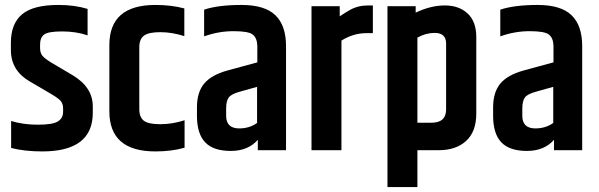

<svg xmlns="http://www.w3.org/2000/svg" viewBox="-20 -607 2422 776"><path d="M24 -434Q24 -511 69 -549Q114 -587 216 -587Q282 -587 334 -571V-464Q288 -480 231.5 -480Q175 -480 158.5 -467.5Q142 -455 142 -427V-413Q142 -393 151.5 -381.5Q161 -370 189 -353L272 -304Q355 -255 355 -177V-151Q355 5 151 5Q79 5 25 -9V-118Q74 -103 133 -103Q192 -103 213.5 -116Q235 -129 235 -155V-169Q235 -189 223.5 -201Q212 -213 175 -234L100 -278Q24 -322 24 -405Z M422 -425Q422 -587 608 -587Q672 -587 725 -573V-461Q675 -477 628 -477Q581 -477 562 -463Q543 -449 543 -416V-166Q543 -133 561.5 -119Q580 -105 628 -105Q676 -105 726 -121V-10Q674 5 608 5Q422 5 422 -157Z M894 -168V-139Q894 -88 947 -88Q988 -88 1019 -110V-256L948 -236Q915 -227 904.5 -213Q894 -199 894 -168ZM805 -568Q862 -587 956 -587Q1050 -587 1093 -545.5Q1136 -504 1136 -421V0H1022V-42Q983 3 912.5 3Q842 3 809 -32Q776 -67 776 -139V-173Q776 -234 805 -269Q834 -304 899 -322L1020 -355V-422Q1019 -453 1002 -467Q985 -481 924 -481Q863 -481 805 -460Z M1467 -585H1487V-473H1460Q1408 -473 1360 -443V0H1239V-582H1353V-541Q1382 -560 1393 -566Q1426 -585 1467 -585Z M1783 -431Q1783 -474 1737 -474Q1701 -474 1667 -455V-111H1724Q1783 -111 1783 -165ZM1660 -556Q1721 -585 1778 -585Q1835 -585 1870 -552.5Q1905 -520 1905 -457V-148Q1905 -75 1864 -37.5Q1823 0 1754 0H1667V149H1546V-582H1660Z M2091 -168V-139Q2091 -88 2144 -88Q2185 -88 2216 -110V-256L2145 -236Q2112 -227 2101.5 -213Q2091 -199 2091 -168ZM2002 -568Q2059 -587 2153 -587Q2247 -587 2290 -545.5Q2333 -504 2333 -421V0H2219V-42Q2180 3 2109.5 3Q2039 3 2006 -32Q1973 -67 1973 -139V-173Q1973 -234 2002 -269Q2031 -304 2096 -322L2217 -355V-422Q2216 -453 2199 -467Q2182 -481 2121 -481Q2060 -481 2002 -460Z"/></svg>

Font: Khand Semibold
Style: Regular
Weight: 600
Designer: Devanagari: Sanchit Sawaria, Jyotish Sonowal; Latin: Satya Rajpurohit
Foundry: Indian Type Foundry
Version: Version 1.100;PS 1.0;hotconv 1.0.78;makeotf.lib2.5.61930; tt